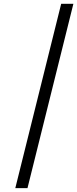

<svg xmlns="http://www.w3.org/2000/svg" viewBox="-20 -788 402 999"><path d="M361.8 -768.1 123 190.9H59.6L298.3 -768.1Z"/></svg>

Font: Lesson One Light
Style: Italic
Weight: 300
Italic angle: -14°
Designer: But Ko, Victor Gaultney, Annie Olsen, Julie Remington, Don Collingsworth, Eric Hays, Becca Hirsbrunner
Version: Version 1.100